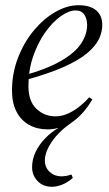

<svg xmlns="http://www.w3.org/2000/svg" viewBox="-20 -484 418 736"><path d="M179 232Q145 232 124 210Q103 188 103 157Q103 126 117 97.5Q131 69 154 45.5Q177 22 203 7V6Q195 9 184 10.5Q173 12 163 12Q123 12 92 -5Q61 -22 43.5 -55.5Q26 -89 26 -137Q26 -203 49 -262.5Q72 -322 109.5 -367Q147 -412 192 -438Q237 -464 281 -464Q325 -464 348.5 -444.5Q372 -425 372 -388Q372 -362 359.5 -335Q347 -308 314.5 -280.5Q282 -253 223.5 -227Q165 -201 73 -176L69 -194Q162 -220 215.5 -251.5Q269 -283 291.5 -318Q314 -353 314 -388Q314 -411 303.5 -427.5Q293 -444 270 -444Q244 -444 212.5 -421.5Q181 -399 153 -359.5Q125 -320 107 -267.5Q89 -215 89 -154Q89 -96 119.5 -67Q150 -38 193 -38Q218 -38 242.5 -49.5Q267 -61 287.5 -78Q308 -95 322 -111L334 -103Q319 -77 299.5 -54.5Q280 -32 257 -16Q205 20 178.5 59.5Q152 99 152 131Q152 158 170.5 175Q189 192 215 192Q223 192 232.5 190.5Q242 189 254 185L259 198Q240 215 219 223.5Q198 232 179 232Z"/></svg>

Font: Source Serif 4 60pt
Style: Italic
Weight: 400
Italic angle: -12°
Version: Version 4.004;hotconv 1.0.116;makeotfexe 2.5.65601